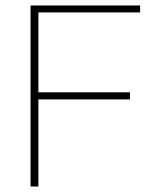

<svg xmlns="http://www.w3.org/2000/svg" viewBox="-20 -678 569 698"><path d="M119.5 0V-316.6H452.7V-342.4H119.5V-632.8H489.4V-658.1H91V0Z"/></svg>

Font: Arad-FD-VF Thin
Style: Regular
Weight: 100
Designer: Mohammad Darvishi
Version: Version 1.010;September 21, 2024;FontCreator 15.0.0.2992 64-